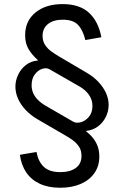

<svg xmlns="http://www.w3.org/2000/svg" viewBox="-20 -757 598 925"><path d="M270 147.5Q212.9 147.5 171.9 128.4Q130.9 109.4 106.7 74Q82.5 38.6 75.7 -11.2L155.8 -24.9Q164.1 21 190.9 46.6Q217.8 72.3 271 72.3Q316.9 72.3 344.7 52.5Q372.6 32.7 372.6 -5.9Q372.6 -32.7 360.4 -50.8Q348.1 -68.8 330.6 -81.5Q313 -94.2 296.4 -103.5L158.7 -183.6Q127.4 -202.1 103.8 -227.1Q80.1 -252 67.1 -281Q54.2 -310.1 54.2 -339.4Q54.2 -369.1 67.4 -397Q80.6 -424.8 104.5 -443.6Q128.4 -462.4 161.6 -465.3L162.6 -466.8Q132.8 -494.1 116.9 -521.5Q101.1 -548.8 101.1 -586.9Q101.1 -656.2 150.9 -696.8Q200.7 -737.3 281.7 -737.3Q363.3 -737.3 408.7 -695.6Q454.1 -653.8 468.3 -577.6L391.1 -564Q379.9 -611.3 356.2 -636.7Q332.5 -662.1 282.7 -662.1Q236.8 -662.1 210.9 -641.1Q185.1 -620.1 185.1 -584.5Q185.1 -558.6 197.3 -540.3Q209.5 -522 227.3 -509.3Q245.1 -496.6 262.2 -486.3L399.9 -405.3Q432.1 -386.2 455.3 -361.1Q478.5 -335.9 491 -308.1Q503.4 -280.3 503.4 -251.5Q503.4 -220.7 489.7 -193.4Q476.1 -166 451.9 -147.9Q427.7 -129.9 396 -126.5L395 -124Q416.5 -107.4 430.7 -88.6Q444.8 -69.8 451.7 -48.6Q458.5 -27.3 458.5 -2.9Q458.5 43 434.8 76.9Q411.1 110.8 368.7 129.2Q326.2 147.5 270 147.5ZM332.5 -170.9Q347.7 -162.1 369.6 -168.2Q391.6 -174.3 408.4 -194.3Q425.3 -214.4 425.3 -246.6Q425.3 -266.6 417.7 -283.7Q410.2 -300.8 395.5 -315.7Q380.9 -330.6 358.9 -342.8L219.2 -422.9Q203.6 -432.1 183.1 -425.3Q162.6 -418.5 147.5 -398.2Q132.3 -377.9 132.3 -346.2Q132.3 -326.7 139.6 -309.3Q147 -292 162.1 -276.4Q177.2 -260.7 200.7 -247.1Z"/></svg>

Font: Inter 20pt
Style: Regular
Weight: 400
Version: Version 4.001;git-66647c0bb